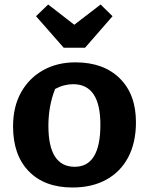

<svg xmlns="http://www.w3.org/2000/svg" viewBox="-20 -822 662 853"><path d="M302 11Q178 11 108 -61Q38 -133 38 -260Q38 -348 73.5 -411.5Q109 -475 171.5 -510Q234 -545 315 -545Q440 -545 512 -474Q584 -403 584 -279Q584 -189 550 -124Q516 -59 452.5 -24Q389 11 302 11ZM312 -81Q426 -81 426 -268Q426 -448 305 -448Q286 -448 266 -443Q246 -438 225 -427Q195 -352 195 -263Q195 -81 312 -81ZM263 -610 140 -750 194 -802 310 -712 427 -802 480 -750 358 -610Z"/></svg>

Font: Piazzolla SC
Style: Bold
Weight: 700
Designer: Juan Pablo del Peral
Foundry: Huerta Tipografica
Version: Version 1.330